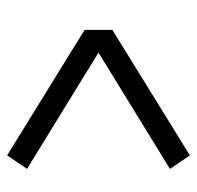

<svg xmlns="http://www.w3.org/2000/svg" viewBox="-27 -610 554 540"><g transform="rotate(-90 250.0 -340.0)"><path d="M83 -83 45 -139 372 -340 45 -541 83 -597 436 -379V-301Z"/></g></svg>

Font: Moesevka
Style: Regular
Weight: 400
Monospace: yes
Designer: Belleve Invis
Foundry: Belleve Invis
Version: Version 32.5.0; ttfautohint (v1.8.4)